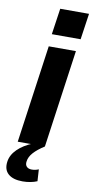

<svg xmlns="http://www.w3.org/2000/svg" viewBox="-114 -794 507 1044"><g transform="rotate(10 139.5 -272.0)"><path d="M254 -540 178 0H28L104 -540ZM289 -752 268 -608H109L130 -752ZM91 208Q38 208 11.5 184.5Q-15 161 -9 117Q-4 79 28 47.5Q60 16 112 -5L178 0Q139 25 118 48.5Q97 72 94 97Q91 115 100.5 125.5Q110 136 129 136Q149 136 167 128L171 193Q155 200 134 204Q113 208 91 208Z"/></g></svg>

Font: Pathway Extreme SemiCondensed
Style: Bold Italic
Weight: 700
Width: 4
Italic angle: -8°
Version: Version 1.001;gftools[0.9.26]